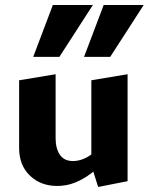

<svg xmlns="http://www.w3.org/2000/svg" viewBox="-20 -731 591 763"><path d="M207 8Q142 8 99 -33Q56 -74 56 -143V-412L201 -436V-182Q201 -141 218 -116Q235 -91 270 -91Q287 -91 305 -97Q323 -103 339 -114.5Q355 -126 366 -142L403 -101Q375 -67 343.5 -43Q312 -19 278.5 -5.5Q245 8 207 8ZM370 12 343 -74V-412L487 -436V-11ZM112 -505 190 -711H349L216 -505ZM314 -505 392 -711H551L418 -505Z"/></svg>

Font: Ysabeau Office ExtraBold
Style: Regular
Weight: 800
Designer: Christian Thalmann (Catharsis Fonts)
Version: Version 2.001;gftools[0.9.30]; featfreeze: tnum,lnum,ss02